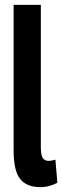

<svg xmlns="http://www.w3.org/2000/svg" viewBox="-20 -760 256 790"><path d="M148 -740V-157Q148 -120 156.5 -109Q165 -98 180 -98Q191 -98 208 -103L216 -8Q203 -1 185 4.5Q167 10 146 10Q90 10 63 -23.5Q36 -57 36 -142V-740Z"/></svg>

Font: Georama Condensed SemiBold
Style: Regular
Weight: 600
Width: 3
Designer: Jean-Baptiste Levee
Foundry: Production Type
Version: Version 1.000